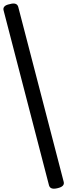

<svg xmlns="http://www.w3.org/2000/svg" viewBox="-27 -1019 391 1116"><path d="M307 75Q286 80 274 76Q262 72 258 59L-6 -958Q-10 -972 -1 -981.5Q8 -991 30 -995Q50 -1001 62.5 -997Q75 -993 79 -979L343 37Q347 51 338 60.5Q329 70 307 75Z"/></svg>

Font: Playwrite DE Grund
Style: Regular
Weight: 400
Designer: Veronika Burian, José Scaglione
Foundry: TypeTogether
Version: Version 1.002